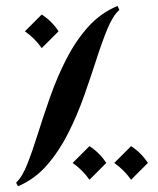

<svg xmlns="http://www.w3.org/2000/svg" viewBox="-20 -598 540 658"><path d="M123 -548.3Q158.2 -525.4 180.7 -490.7L123 -433.1Q100.1 -466.3 65.4 -490.7ZM286.6 -97.2Q321.8 -74.2 344.2 -39.6L286.6 18.1Q263.7 -15.1 229 -39.6ZM429.2 -97.2Q464.4 -74.2 486.8 -39.6L429.2 18.1Q406.2 -15.1 371.6 -39.6ZM41.5 40.5 35.2 27.8Q56.2 8.8 73.7 -35.9Q91.3 -80.6 110.1 -140.6Q128.9 -200.7 152.1 -266.6Q175.3 -332.5 206.8 -394.5Q238.3 -456.5 281.2 -504.9Q324.2 -553.2 382.8 -577.6L389.2 -564Q367.2 -544.9 348.6 -500.2Q330.1 -455.6 310.8 -395.5Q291.5 -335.4 268.3 -269.8Q245.1 -204.1 214.1 -142.3Q183.1 -80.6 141.1 -32.2Q99.1 16.1 41.5 40.5Z"/></svg>

Font: Lateef ExtraBold
Style: Regular
Weight: 800
Designer: SIL International
Foundry: SIL International
Version: Version 4.200